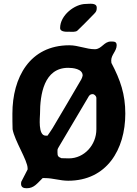

<svg xmlns="http://www.w3.org/2000/svg" viewBox="-20 -955 728 1022"><path d="M92 23C92 42 105 47 122 47C161 47 177 22 207 -7H220C262 -7 299 7 343 7C548 7 647 -159 647 -350C647 -453 621 -529 573 -620C573 -622 572 -631 572 -633C572 -664 601 -683 601 -714C601 -734 588 -734 570 -734C533 -734 521 -693 485 -693C439 -693 397 -714 349 -714C138 -714 46 -542 46 -350C46 -337 46 -279 47 -267C58 -205 127 -101 127 -59V-53L93 13C93 14 92 21 92 23ZM286 -143C286 -161 285 -159 293 -173C316 -212 424 -394 447 -433C455 -448 460 -454 473 -454C482 -454 493 -444 493 -433V-267C493 -183 428 -112 347 -112C341 -112 313 -113 307 -113C289 -120 286 -125 286 -143ZM193 -349C193 -452 214 -594 343 -594C367 -594 420 -589 420 -553C420 -550 415 -536 413 -533C391 -494 283 -312 260 -273C256 -267 238 -239 233 -233H223C181 -233 193 -332 193 -349ZM300 -806C300 -783 337 -786 350 -786C360 -786 384 -783 393 -793C405 -804 456 -855 467 -867C487 -888 495 -891 495 -914C495 -942 455 -934 437 -934C378 -934 300 -874 300 -806Z"/></svg>

Font: Asimov Print
Style: C
Weight: 500
Designer: Google
Version: Version 2.000980: 2014